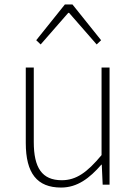

<svg xmlns="http://www.w3.org/2000/svg" viewBox="-20 -831 617 864"><path d="M255 13C328 13 383 -29 436 -90H438L442 0H473V-527H437V-133C372 -55 323 -20 258 -20C169 -20 132 -76 132 -192V-527H96V-188C96 -51 147 13 255 13ZM143 -650 163 -631 287 -773H291L415 -631L435 -650L306 -811H272Z"/></svg>

Font: Noto Sans Japanese Thin
Style: Regular
Weight: 100
Designer: Ryoko NISHIZUKA (kana & ideographs); Paul D. Hunt (Latin, Greek & Cyrillic); Wenlong ZHANG (bopomofo); Sandoll Communica
Foundry: Adobe Systems Incorporated
Version: Version 1.000;PS 1;hotconv 1.0.78;makeotf.lib2.5.61930